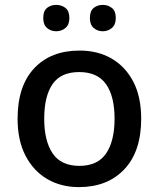

<svg xmlns="http://www.w3.org/2000/svg" viewBox="-20 -756 649 786"><path d="M558 -270Q558 -136 489 -63Q420 10 303 10Q230 10 173.5 -23Q117 -56 84.5 -118.5Q52 -181 52 -270Q52 -404 120 -476.5Q188 -549 306 -549Q380 -549 436.5 -516.5Q493 -484 525.5 -422Q558 -360 558 -270ZM161 -270Q161 -179 195.5 -128Q230 -77 305 -77Q380 -77 414.5 -128Q449 -179 449 -270Q449 -362 414 -411.5Q379 -461 304 -461Q229 -461 195 -411.5Q161 -362 161 -270ZM157 -682Q157 -711 172.5 -723.5Q188 -736 210 -736Q232 -736 248 -723.5Q264 -711 264 -682Q264 -655 248 -641.5Q232 -628 210 -628Q188 -628 172.5 -641.5Q157 -655 157 -682ZM348 -682Q348 -711 363.5 -723.5Q379 -736 401 -736Q422 -736 438 -723.5Q454 -711 454 -682Q454 -655 438 -641.5Q422 -628 401 -628Q379 -628 363.5 -641.5Q348 -655 348 -682Z"/></svg>

Font: Noto Sans Telugu Medium
Style: Regular
Weight: 500
Designer: Jelle Bosma - Monotype Design Team
Foundry: Monotype Imaging Inc.
Version: Version 2.005; ttfautohint (v1.8.4.7-5d5b)